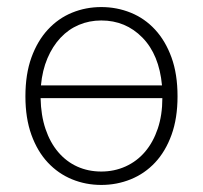

<svg xmlns="http://www.w3.org/2000/svg" viewBox="-20 -512 575 544"><path d="M267 12Q223 12 184 -4Q145 -20 115.5 -51.5Q86 -83 69 -130Q52 -177 52 -239Q52 -302 69 -349Q86 -396 115.5 -428Q145 -460 184 -476Q223 -492 267 -492Q311 -492 350.5 -476Q390 -460 419.5 -428Q449 -396 466 -349Q483 -302 483 -239Q483 -177 466 -130Q449 -83 419.5 -51.5Q390 -20 350.5 -4Q311 12 267 12ZM267 -454Q233 -454 203.5 -441.5Q174 -429 151.5 -405Q129 -381 114.5 -347Q100 -313 96 -270H439Q431 -357 383.5 -405.5Q336 -454 267 -454ZM267 -26Q304 -26 336 -40.5Q368 -55 391 -82Q414 -109 427 -147.5Q440 -186 440 -234H95Q96 -185 109 -146.5Q122 -108 145 -81Q168 -54 199 -40Q230 -26 267 -26Z"/></svg>

Font: Giro Light
Style: Regular
Weight: 300
Designer: Paul D. Hunt
Foundry: Adobe Systems Incorporated
Version: Version 1.000;PS 1.0;hotconv 1.0.88;makeotf.lib2.5.647800